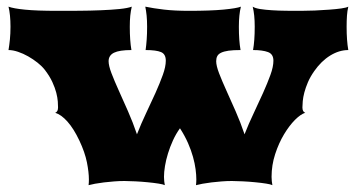

<svg xmlns="http://www.w3.org/2000/svg" viewBox="-20 -542 1040 562"><path d="M239.3 0Q239.7 -3.4 240 -8.1Q240.2 -12.7 240.2 -16.6Q240.2 -37.6 234.4 -66.9Q228.5 -96.2 212.4 -130.4Q195.8 -165.5 177.5 -186Q159.2 -206.5 141.6 -211.9Q149.9 -214.8 149.9 -227.5Q149.9 -233.9 149.2 -244.9Q148.4 -255.9 144.8 -270.3Q141.1 -284.7 133.3 -301.8Q125.5 -318.8 111.3 -337.4Q103 -348.1 90.1 -358.4Q77.1 -368.7 62.5 -377Q47.9 -385.3 32.7 -390.4Q17.6 -395.5 4.9 -395.5Q7.3 -409.7 9 -426.5Q10.7 -443.4 10.7 -463.9Q10.7 -499 4.9 -522.5Q19 -517.1 53.5 -513.7Q87.9 -510.3 147 -510.3Q177.2 -510.3 210.9 -510.5Q244.6 -510.7 275.1 -512Q305.7 -513.2 329.8 -515.6Q354 -518.1 365.7 -522.5Q362.8 -510.3 361.3 -496.1Q359.9 -481.9 359.9 -463.9Q359.9 -422.9 364.7 -395.5Q329.6 -395.5 313.7 -387.7Q297.9 -379.9 297.9 -362.8Q297.9 -349.6 306.4 -327.4Q314.9 -305.2 327.6 -277.1Q340.3 -249 354.7 -216.3Q369.1 -183.6 380.9 -148.9Q393.1 -180.2 407.7 -210.9Q422.4 -241.7 435.1 -270Q447.8 -298.3 456.5 -322.5Q465.3 -346.7 465.3 -364.3Q465.3 -383.8 451.2 -389.6Q437 -395.5 406.2 -395.5Q408.2 -409.7 409.4 -426.5Q410.6 -443.4 410.6 -463.9Q410.6 -481.9 409.2 -496.3Q407.7 -510.7 405.3 -522.5Q428.7 -517.6 460.2 -513.9Q491.7 -510.3 533.2 -510.3Q595.2 -510.3 634 -513.9Q672.9 -517.6 685.1 -522.5Q682.1 -510.3 680.7 -496.1Q679.2 -481.9 679.2 -463.9Q679.2 -422.9 684.1 -395.5Q662.6 -395.5 648.9 -393.6Q635.3 -391.6 627.2 -387.7Q619.1 -383.8 616 -377.7Q612.8 -371.6 612.8 -362.8Q612.8 -349.6 621.3 -327.4Q629.9 -305.2 642.6 -277.1Q655.3 -249 669.7 -216.3Q684.1 -183.6 695.8 -148.9Q708 -180.2 722.7 -210.9Q737.3 -241.7 750 -270Q762.7 -298.3 771.5 -322.5Q780.3 -346.7 780.3 -364.3Q780.3 -383.8 764.4 -389.6Q748.5 -395.5 720.7 -395.5Q725.6 -422.9 725.6 -463.9Q725.6 -499 719.7 -522.5Q726.1 -518.1 741.2 -515.6Q756.3 -513.2 776.1 -512Q795.9 -510.7 818.4 -510.5Q840.8 -510.3 861.3 -510.3Q879.4 -510.3 901.4 -511.2Q923.3 -512.2 943.4 -513.7Q963.4 -515.1 978.8 -517.3Q994.1 -519.5 999.5 -522.5Q996.6 -510.3 995.6 -496.1Q994.6 -481.9 994.6 -463.9Q994.6 -422.9 999.5 -395.5Q972.7 -395.5 946.5 -379.4Q920.4 -363.3 899.9 -334Q888.2 -317.4 881.3 -301.3Q874.5 -285.2 870.8 -271.2Q867.2 -257.3 866.2 -246.1Q865.2 -234.9 865.2 -227.5Q865.2 -214.8 873.5 -211.9Q860.4 -208 843.5 -191.2Q826.7 -174.3 811.3 -148.7Q795.9 -123 785.4 -90.8Q774.9 -58.6 774.9 -24.4Q774.9 -17.6 775.6 -11.5Q776.4 -5.4 777.3 0Q772.9 -2.4 759 -4.6Q745.1 -6.8 727.3 -8.5Q709.5 -10.3 690.9 -11.2Q672.4 -12.2 658.7 -12.2Q644 -12.2 628.7 -11Q613.3 -9.8 599.1 -8.1Q585 -6.3 573 -4.2Q561 -2 553.7 0Q554.2 -3.4 554.4 -8.1Q554.7 -12.7 554.7 -16.6Q554.7 -29.8 552.5 -46.6Q550.3 -63.5 544.9 -82.8Q539.6 -102.1 530.3 -123.3Q521 -144.5 506.8 -166.5Q495.1 -150.4 486.3 -131.1Q477.5 -111.8 471.7 -92.8Q465.8 -73.7 462.9 -55.9Q460 -38.1 460 -24.4Q460 -17.6 460.7 -11.5Q461.4 -5.4 462.4 0Q458 -2.4 444.1 -4.6Q430.2 -6.8 412.4 -8.5Q394.5 -10.3 376 -11.2Q357.4 -12.2 344.2 -12.2Q329.6 -12.2 314.2 -11Q298.8 -9.8 284.4 -8.1Q270 -6.3 258.3 -4.2Q246.6 -2 239.3 0Z"/></svg>

Font: Arbutus
Style: Regular
Weight: 400
Designer: Karolina Lach
Foundry: Sorkin Type Co.
Version: Version 1.002